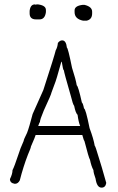

<svg xmlns="http://www.w3.org/2000/svg" viewBox="-20 -860 540 876"><path d="M263.7 -675.8Q281.7 -675.8 285.2 -642.6Q290 -642.6 308.6 -550.8Q326.2 -496.6 330.1 -470.7Q336.9 -467.3 353.5 -392.6Q358.9 -388.2 363.3 -365.2Q370.6 -365.2 388.7 -275.4Q407.2 -225.6 412.1 -195.3Q415 -194.8 429.7 -144.5Q441.4 -108.9 464.8 -25.4Q461.4 -3.9 443.4 -3.9Q421.9 -3.9 416 -44.9Q406.7 -69.8 406.2 -84Q396.5 -101.6 390.6 -130.9Q384.8 -140.1 365.2 -216.8Q362.3 -218.8 355.5 -244.1H142.6Q142.6 -240.7 121.1 -191.4Q121.1 -185.5 107.4 -154.3Q85.9 -98.6 70.3 -37.1Q62 -21.5 48.8 -21.5H46.9Q25.4 -24.9 25.4 -43Q37.1 -66.4 37.1 -84Q44.4 -96.2 66.4 -162.1Q70.3 -177.2 87.9 -216.8Q87.9 -223.1 103.5 -253.9Q113.3 -279.3 128.9 -339.8L177.7 -449.2Q228.5 -605.5 234.4 -630.9Q242.2 -644 244.1 -664.1Q252.9 -675.8 263.7 -675.8ZM259.8 -578.1Q236.3 -492.2 228.5 -474.6L214.8 -437.5Q214.8 -431.2 179.7 -355.5Q162.1 -314 162.1 -302.7Q160.2 -302.7 154.3 -285.2H345.7Q337.9 -304.7 334 -335.9Q324.7 -344.7 318.4 -377Q312.5 -383.3 302.7 -423.8Q271.5 -531.7 271.5 -539.1Q267.6 -539.1 261.7 -578.1ZM138.7 -839.8H140.6Q142.6 -839.8 142.6 -837.9L146.5 -839.8H154.3Q189.5 -835 189.5 -814.5V-804.7Q185.1 -771.5 160.2 -771.5H144.5Q115.2 -771.5 115.2 -798.8V-810.5Q118.7 -839.8 138.7 -839.8ZM365.2 -837.9Q400.4 -829.6 400.4 -806.6V-798.8Q400.4 -771 375 -765.6H359.4Q320.3 -773.4 320.3 -804.7V-812.5Q320.3 -833.5 357.4 -837.9Z"/></svg>

Font: CEF Fonts CJK Mono
Style: Regular
Weight: 400
Designer: PartyBoss (派对大魔王)
Version: Release 2.25